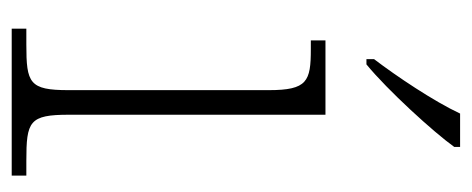

<svg xmlns="http://www.w3.org/2000/svg" viewBox="-259 -547 806 328"><g transform="rotate(90 144.0 -383.0)"><path d="M81 -619V-606H90C134 -642 206 -721 231 -756V-766H174C153 -721 110 -657 81 -619ZM29 0H280V-25H255C187 -25 176 -30 176 -98V-536H49V-511H64C119 -511 134 -505 134 -439V-97C134 -30 122 -25 56 -25H29Z"/></g></svg>

Font: Noto Serif Georgian ExtraLight
Style: Regular
Weight: 200
Designer: Monotype Design Team, Akaki Razmadze
Foundry: Google LLC
Version: Version 2.003